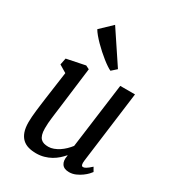

<svg xmlns="http://www.w3.org/2000/svg" viewBox="-203 -968 997 1096"><g transform="rotate(30 295.5 -420.5)"><path d="M79.6 -124Q79.6 -140.1 81.1 -160.2Q82.5 -180.2 85.2 -202.1Q87.9 -224.1 90.8 -246.8Q93.8 -269.5 96.7 -291.5L121.6 -470.2L72.8 -499.5L81.5 -543L203.1 -567.9L226.6 -556.2L192.9 -287.6Q189.9 -265.6 187.5 -246.3Q185.1 -227.1 182.9 -209.5Q180.7 -191.9 179.4 -174.8Q178.2 -157.7 178.2 -139.6Q178.2 -114.7 183.1 -98.6Q188 -82.5 197 -73.5Q206.1 -64.5 218.8 -61Q231.4 -57.6 247.1 -57.6Q264.2 -57.6 281.7 -64.2Q299.3 -70.8 315.7 -81.5Q332 -92.3 346.7 -106.4Q361.3 -120.6 373 -135.7L429.7 -564H526.9L465.8 -93.3Q460.9 -56.2 476.6 -56.2Q480.5 -56.2 484.9 -57.4Q489.3 -58.6 495.4 -62.3Q501.5 -65.9 509.5 -72.3Q517.6 -78.6 528.3 -88.4L543.5 -62Q540 -56.6 529.1 -44.9Q518.1 -33.2 501.7 -21.2Q485.4 -9.3 464.8 -0.2Q444.3 8.8 421.9 8.8Q388.2 8.8 374.3 -11.7Q360.4 -32.2 367.7 -66.9L367.2 -71.3Q354 -55.7 337.4 -41Q320.8 -26.4 300.8 -15.1Q280.8 -3.9 256.8 2.9Q232.9 9.8 205.1 9.8Q177.2 9.8 154.1 3.2Q130.9 -3.4 114.3 -19Q97.7 -34.7 88.6 -60.3Q79.6 -85.9 79.6 -124ZM337.9 -610.8Q327.6 -615.2 312.3 -625.5Q296.9 -635.7 279.1 -649.9Q261.2 -664.1 242.4 -680.9Q223.6 -697.8 206.8 -714.8Q189.9 -731.9 176 -748.5Q162.1 -765.1 154.3 -778.8L230 -851.1L370.6 -640.1L337.9 -610.8Z"/></g></svg>

Font: Merriweather
Style: Italic
Weight: 400
Italic angle: -7°
Designer: Eben Sorkin ( eben@eyebytes.com )
Foundry: Eben Sorkin ( eben@eyebytes.com )
Version: Version 1.005; ttfautohint (v0.97) -l 13 -r 13 -G 200 -x 24 